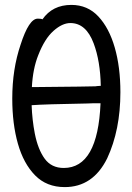

<svg xmlns="http://www.w3.org/2000/svg" viewBox="-20 -739 540 783"><path d="M244 24Q170 24 123 -24Q76 -72 53 -153Q30 -234 30 -337Q30 -457 64 -557Q98 -663 134 -663Q150 -663 153 -660Q194 -719 271 -719Q337 -719 381 -672Q425 -625 448 -545Q471 -465 471 -363Q471 -209 417 -93Q359 24 244 24ZM240 -54Q379 -54 390 -318Q351 -318 336 -317Q162 -314 109 -310Q111 -251 122 -194Q135 -129 162.5 -91.5Q190 -54 240 -54ZM110 -384H132Q350 -386 369 -387Q373 -388 391 -389Q389 -490 362 -562Q331 -645 267 -645Q234 -645 198 -613Q162 -581 136 -514Q114 -459 110 -384Z"/></svg>

Font: LXGW WenKai Mono TC
Style: Bold
Weight: 700
Designer: LXGW / Fontworks Inc.
Foundry: LXGW / Fontworks Inc.
Version: Version 1.330